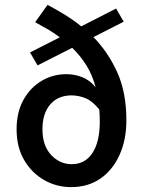

<svg xmlns="http://www.w3.org/2000/svg" viewBox="-20 -755 592 787"><path d="M154 -225Q154 -158 189.5 -120Q225 -82 274 -82Q329 -82 359 -128Q389 -174 389 -256Q389 -269 388.5 -281.5Q388 -294 387 -306Q360 -340 331.5 -352Q303 -364 273 -364Q218 -364 186 -327Q154 -290 154 -225ZM271 12Q212 12 161 -17Q110 -46 79 -99Q48 -152 48 -225Q48 -295 76 -345.5Q104 -396 150.5 -423.5Q197 -451 252 -451Q286 -451 317.5 -438.5Q349 -426 372 -397Q359 -447 334.5 -486.5Q310 -526 276 -559L134 -487L103 -540L225 -602Q203 -619 177.5 -634Q152 -649 124 -664L175 -735Q211 -716 246 -694.5Q281 -673 313 -647L456 -720L487 -666L363 -603Q422 -543 460 -460Q498 -377 498 -262Q498 -182 470 -120Q442 -58 391.5 -23Q341 12 271 12Z"/></svg>

Font: Source Sans Pro SemiBold
Style: Regular
Weight: 600
Designer: Paul D. Hunt
Foundry: Adobe Systems Incorporated
Version: Version 2.045;hotconv 1.0.109;makeotfexe 2.5.65596